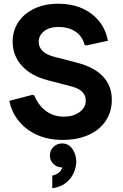

<svg xmlns="http://www.w3.org/2000/svg" viewBox="-20 -736 661 1032"><path d="M316 16Q241 16 181.5 -10Q122 -36 82.5 -83.5Q43 -131 30 -194L153 -226L164 -224Q178 -189 201 -163Q224 -137 255 -123Q286 -109 322 -109Q357 -109 383.5 -120Q410 -131 425.5 -150.5Q441 -170 441 -195Q441 -224 421.5 -243Q402 -262 359 -273L239 -304Q146 -328 97 -383Q48 -438 48 -511Q48 -572 79 -618Q110 -664 165.5 -690Q221 -716 294 -716Q364 -716 419.5 -692Q475 -668 511.5 -623.5Q548 -579 560 -517L446 -492L435 -494Q423 -541 386 -566Q349 -591 293 -591Q245 -591 216.5 -568Q188 -545 188 -512Q188 -482 209.5 -461.5Q231 -441 274 -430L394 -399Q487 -375 534 -324.5Q581 -274 581 -200Q581 -135 548 -86Q515 -37 455.5 -10.5Q396 16 316 16ZM261 276V208Q287 202 302 186.5Q317 171 317 150Q317 131 311 118L358 95Q362 107 362 120Q362 139 352 148.5Q342 158 330.5 161Q319 164 314 164Q286 164 267 145Q248 126 248 100Q248 73 267 54Q286 35 314 35Q349 35 369.5 65Q390 95 390 133Q390 159 377.5 190Q365 221 336.5 245Q308 269 261 276Z"/></svg>

Font: Fustat ExtraBold
Style: Regular
Weight: 800
Designer: Mohamed Gaber, Khaled Hosny, Laura Garcia Mut
Foundry: Kief Type Foundry, Alif Type Foundry, Hard Type Foundry
Version: Version 1.007